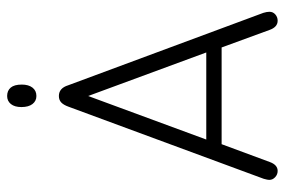

<svg xmlns="http://www.w3.org/2000/svg" viewBox="-150 -640 798 538"><g transform="rotate(-90 249.0 -371.0)"><path d="M385 -149 434 -15Q442 8 460 8Q470 8 477.5 1.5Q485 -5 485 -15Q485 -22 482 -32L279 -579Q275 -592 267.5 -598.5Q260 -605 249 -605Q238 -605 231 -598.5Q224 -592 219 -578L17 -31Q16 -27 15 -23Q14 -19 14 -15Q14 -6 21.5 1Q29 8 39 8Q56 8 64 -14L114 -149ZM371 -192H127L249 -523ZM249 -750Q235 -750 226.5 -739.5Q218 -729 218 -710Q218 -690 226.5 -679Q235 -668 249 -668Q264 -668 272.5 -679Q281 -690 281 -709Q281 -730 272.5 -740Q264 -750 249 -750Z"/></g></svg>

Font: Beiruti Light
Style: Regular
Weight: 300
Designer: Arlette Boutros
Foundry: Boutros
Version: Version 1.41